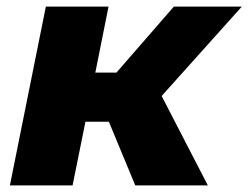

<svg xmlns="http://www.w3.org/2000/svg" viewBox="-20 -562 753 582"><path d="M470 -271 610 0H390L310 -193H239L200 0H10L119 -542H309L269 -342H333L507 -542H713Z"/></svg>

Font: Montserrat Alternates ExtraBold
Style: Italic
Weight: 800
Italic angle: -11.3°
Designer: Julieta Ulanovsky
Foundry: Julieta Ulanovsky
Version: Version 7.200